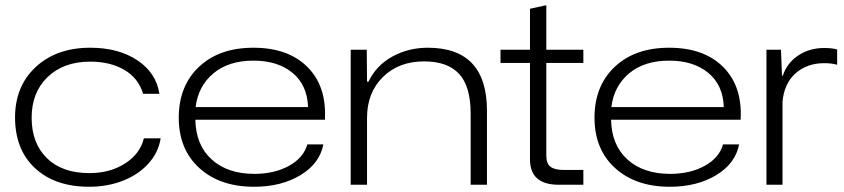

<svg xmlns="http://www.w3.org/2000/svg" viewBox="-20 -713 3257 741"><path d="M324.2 7.8Q192.4 7.8 115.2 -64Q38.1 -135.7 38.1 -259.8Q38.1 -380.4 118.2 -454.6Q198.2 -528.8 328.1 -528.8Q437.5 -528.8 510.3 -480.2Q583 -431.6 595.2 -351.1H532.2Q514.2 -411.6 459.7 -443.4Q405.3 -475.1 328.1 -475.1Q225.6 -475.1 163.8 -415.8Q102.1 -356.4 102.1 -258.8Q102.1 -160.2 161.1 -102.5Q220.2 -44.9 325.2 -44.9Q404.8 -44.9 462.9 -82.3Q521 -119.6 535.2 -179.2H600.1Q591.3 -124 552.5 -81.3Q513.7 -38.6 454.1 -15.4Q394.5 7.8 324.2 7.8Z M960.9 7.8Q828.6 7.8 749.3 -64.5Q669.9 -136.7 669.9 -258.8Q669.9 -381.3 748 -455.1Q826.2 -528.8 958 -528.8Q1092.3 -528.8 1166.7 -454.3Q1241.2 -379.9 1233.9 -251H733.9Q735.8 -152.8 797.1 -97.4Q858.4 -42 961.9 -42Q1039.6 -42 1095.7 -73.2Q1151.9 -104.5 1166 -155.8H1228Q1213.9 -82 1139.6 -37.1Q1065.4 7.8 960.9 7.8ZM734.9 -299.8H1168.9Q1166 -384.8 1108.9 -431.9Q1051.8 -479 958 -479Q862.8 -479 804 -430.2Q745.1 -381.3 734.9 -299.8Z M1333.5 0V-521H1395.5L1396.5 -397.9H1402.3Q1431.6 -460 1493.7 -494.4Q1555.7 -528.8 1631.3 -528.8Q1859.4 -528.8 1859.4 -285.2V0H1796.4V-274.9Q1796.4 -379.9 1751.7 -428Q1707 -476.1 1616.7 -476.1Q1519 -476.1 1457.8 -415.8Q1396.5 -355.5 1396.5 -257.8V0Z M2136.2 0Q2025.4 0 2025.4 -98.1V-470.2H1911.6V-521H2025.4V-679.2L2088.4 -692.9V-521H2231.4V-470.2H2088.4V-112.8Q2088.4 -81.5 2104.7 -69.3Q2121.1 -57.1 2155.3 -57.1H2231.4V0Z M2565.4 7.8Q2433.1 7.8 2353.8 -64.5Q2274.4 -136.7 2274.4 -258.8Q2274.4 -381.3 2352.5 -455.1Q2430.7 -528.8 2562.5 -528.8Q2696.8 -528.8 2771.2 -454.3Q2845.7 -379.9 2838.4 -251H2338.4Q2340.3 -152.8 2401.6 -97.4Q2462.9 -42 2566.4 -42Q2644 -42 2700.2 -73.2Q2756.3 -104.5 2770.5 -155.8H2832.5Q2818.4 -82 2744.1 -37.1Q2669.9 7.8 2565.4 7.8ZM2339.4 -299.8H2773.4Q2770.5 -384.8 2713.4 -431.9Q2656.2 -479 2562.5 -479Q2467.3 -479 2408.4 -430.2Q2349.6 -381.3 2339.4 -299.8Z M2938 0V-521H2994.1L2998 -420.9H3001Q3017.6 -470.2 3060.8 -499Q3104 -527.8 3161.1 -527.8Q3191.4 -527.8 3210.9 -522V-462.9Q3190.9 -469.2 3161.1 -469.2Q3094.2 -469.2 3050 -429.7Q3005.9 -390.1 3000 -319.8V0Z"/></svg>

Font: Lumene Sans Expanded Light
Style: Regular
Weight: 300
Width: 7
Designer: Deni Anggara
Version: Version 1.003;Glyphs 3.1.2 (3151)